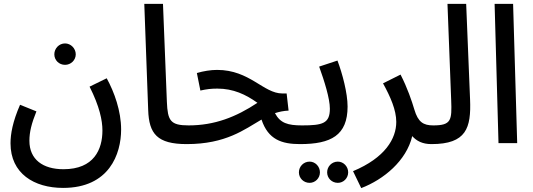

<svg xmlns="http://www.w3.org/2000/svg" viewBox="-20 -735 2738 986"><path d="M314 -402C344 -402 369 -426 369 -456C369 -486 344 -512 314 -512C283 -512 259 -486 259 -456C259 -426 283 -402 314 -402ZM34 1C34 156 155 230 304 230C541 230 602 56 602 -70C602 -165 567 -262 528 -333L440 -290C491 -189 506 -117 506 -65C506 32 463 134 306 134C200 134 131 84 131 -12C131 -57 142 -101 167 -163L83 -197C45 -110 34 -47 34 1Z M939 5C976 5 997 -17 997 -45C997 -71 982 -91 949 -91C855 -91 841 -115 837 -212L817 -715H721L741 -170C745 -48 787 5 939 5Z M939 5C1140 5 1235 -70 1323 -121C1357 -18 1427 5 1521 5C1559 5 1579 -17 1579 -45C1579 -71 1565 -91 1531 -91C1457 -91 1419 -103 1392 -154C1414 -161 1437 -166 1462 -167L1452 -255H1430C1333 -255 1263 -376 1095 -376C1062 -376 1025 -370 991 -360L1009 -270C1041 -277 1063 -280 1096 -280C1178 -280 1242 -250 1302 -207C1192 -134 1082 -91 948 -91Z M1521 5C1680 5 1765 -40 1765 -188C1765 -257 1738 -358 1713 -424L1619 -393C1646 -318 1674 -229 1674 -177C1674 -101 1637 -91 1531 -91ZM1715 204C1744 204 1768 180 1768 150C1768 120 1744 95 1715 95C1684 95 1660 120 1660 150C1660 180 1684 204 1715 204ZM1570 204C1599 204 1623 180 1623 150C1623 120 1599 95 1570 95C1539 95 1515 120 1515 150C1515 180 1539 204 1570 204Z M1835 231C1950 187 2067 91 2097 -36C2119 -11 2150 5 2195 5C2233 5 2253 -17 2253 -45C2253 -71 2239 -91 2205 -91C2154 -91 2127 -108 2108 -172C2095 -216 2072 -284 2037 -352L1947 -307C1985 -238 2015 -170 2015 -109C2015 -23 1958 75 1793 144Z M2196 5C2375 5 2400 -78 2394 -224L2374 -715H2278L2297 -221C2301 -118 2298 -91 2205 -91Z M2540 0H2636L2615 -715H2520Z"/></svg>

Font: Noto Sans Arabic UI SmCn Md
Style: Regular
Weight: 500
Width: 4
Designer: Monotype Design Team, Nadine Chahine and Nizar Qandah
Foundry: Monotype Imaging Inc.
Version: Version 2.010